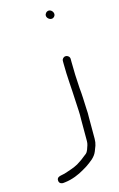

<svg xmlns="http://www.w3.org/2000/svg" viewBox="-125 -743 574 928"><g transform="rotate(-15 161.5 -279.5)"><path d="M222 -438V-424C222 -359.6 228.6 -296.9 231 -235C232.2 -204.5 235.5 -171.9 234 -143V-35C234 -27 233 -20 231 -14C226.9 -1.7 222.1 16.4 213 24L195 38C184.3 47.4 170.9 55.1 159 63C137.7 74.8 114 81.7 89 90C71.6 95 47.2 93.3 50 116C51.9 131.3 66.2 134.3 81 131C117.2 127 152.7 111.8 179 96L199 84C221.5 68.2 247.2 51.8 258 24L268 -2C271.3 -12 273 -23 273 -35V-142C273.7 -155.3 273.3 -170.3 272 -187C270.5 -220.5 269.6 -258.2 266 -291C262.9 -333.4 261 -380.9 261 -424V-438C261 -448.6 251.6 -457 241 -457C230.4 -457 222 -448.6 222 -438ZM199 -671C199 -659.6 210.4 -649 222 -649C232.6 -649 241 -657.4 241 -668C241 -679.6 230.4 -691 219 -691C208.4 -691 199 -681.6 199 -671Z"/></g></svg>

Font: Just Breathe
Style: Regular
Weight: 400
Foundry: Cannot Into Space Fonts
Version: Version 0.72